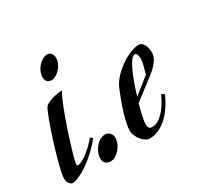

<svg xmlns="http://www.w3.org/2000/svg" viewBox="-173 -699 890 858"><g transform="rotate(-30 272.0 -270.0)"><path d="M162 -548C129 -548 93 -508 93 -470C93 -444 110 -438 122 -438C150 -438 189 -475 189 -515C189 -536 176 -548 162 -548ZM136 -376C136 -376 74 -372 49 -348C30 -330 -50 -78 -50 -33C-50 -23 -51 -14 -40 -1C-37 2 -32 7 -27 7C12 7 96 -49 153 -121L142 -131C95 -75 52 -51 36 -50C31 -50 29 -53 29 -59C29 -83 109 -335 138 -373C138 -373 136 -376 136 -376Z M207 -109C170 -109 135 -66 135 -26C135 2 156 8 170 8C201 8 240 -32 240 -74C240 -96 223 -109 207 -109Z M372 7C435 7 494 -49 529 -131L515 -140C480 -65 441 -32 407 -32C391 -32 387 -42 387 -61C387 -73 395 -111 407 -155L509 -233C535 -253 572 -285 572 -321C572 -355 558 -381 537 -381C486 -381 393 -321 367 -259C360 -243 311 -126 311 -68C311 -35 344 7 372 7ZM501 -353C512 -353 515 -335 515 -321C515 -307 507 -277 499 -249L416 -183C440 -264 475 -353 501 -353Z"/></g></svg>

Font: Romanesco
Style: Regular
Weight: 400
Designer: Astigmatic (AOETI)
Foundry: Astigmatic (AOETI)
Version: Version 1.000